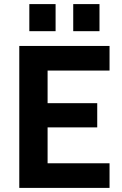

<svg xmlns="http://www.w3.org/2000/svg" viewBox="-20 -916 594 936"><path d="M465 -764V-896H337V-764ZM251 -764V-896H123V-764ZM514 0V-120H212V-295H454V-413H212V-572H514V-692H74V0Z"/></svg>

Font: RazerF5
Style: Bold
Weight: 700
Foundry: Razer Inc.
Version: Version 2